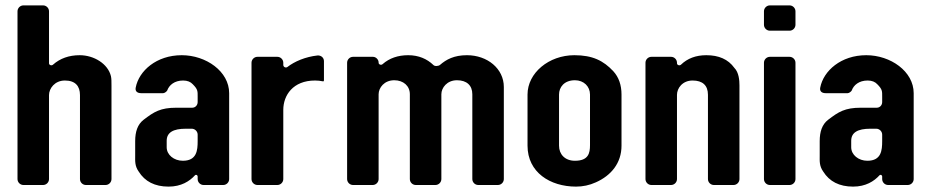

<svg xmlns="http://www.w3.org/2000/svg" viewBox="-20 -687 3455 713"><path d="M276 -482C236 -482 203 -470 177 -447C172 -442 162 -445 162 -452V-645C162 -657 152 -667 140 -667H67C55 -667 45 -657 45 -645V-22C45 -10 55 0 67 0H140C152 0 162 -10 162 -22V-334C162 -358 183 -388 221 -388C260 -388 277 -367 277 -334V-22C277 -10 287 0 299 0H372C384 0 394 -10 394 -22V-370C394 -384 394 -395 392 -404C381 -450 329 -482 276 -482Z M714 -31V-22C714 -10 724 0 736 0H809C821 0 831 -10 831 -22V-341C831 -422 745 -482 655 -482C561 -482 496 -424 484 -362C481 -348 490 -341 504 -341H586C591 -341 599 -347 601 -351C608 -371 628 -388 660 -388C676 -388 688 -383 696 -374C715 -355 714 -348 714 -328V-308C714 -296 705 -287 694 -287H635C576 -287 552 -272 513 -242C491 -225 482 -198 482 -163V-109C482 -90 480 -71 495 -50C518 -13 555 6 606 6C653 6 684 -14 704 -36C708 -40 714 -37 714 -31ZM670 -209H692C704 -209 714 -199 714 -187V-163C714 -129 711 -90 659 -90C626 -90 599 -112 599 -140V-164C599 -195 623 -209 670 -209Z M1183 -389V-460C1183 -473 1172 -482 1159 -481C1114 -476 1074 -459 1047 -438C1041 -434 1032 -438 1032 -446V-454C1032 -466 1022 -476 1010 -476H936C924 -476 914 -466 914 -454V-22C914 -10 924 0 936 0H1010C1022 0 1032 -10 1032 -22V-279C1032 -333 1068 -388 1150 -388C1159 -388 1170 -387 1179 -385C1181 -384 1183 -386 1183 -389Z M1496 -482C1458 -482 1426 -471 1401 -449C1396 -444 1386 -447 1386 -454V-455C1386 -466 1376 -476 1365 -476H1291C1279 -476 1269 -466 1269 -454V-22C1269 -10 1279 0 1291 0H1364C1376 0 1386 -10 1386 -22V-337C1386 -361 1407 -389 1444 -389C1478 -389 1502 -368 1502 -337V-22C1502 -10 1512 0 1524 0H1597C1609 0 1619 -10 1619 -22V-337C1619 -361 1640 -389 1677 -389C1713 -389 1734 -370 1734 -337V-22C1734 -10 1744 0 1756 0H1829C1841 0 1851 -10 1851 -22V-364C1851 -432 1790 -482 1714 -482C1666 -482 1637 -466 1614 -446C1608 -441 1594 -440 1589 -446C1566 -468 1535 -482 1496 -482Z M2119 6C2144 6 2169 1 2193 -10C2249 -35 2288 -81 2288 -146V-336C2288 -371 2278 -400 2258 -422C2221 -462 2180 -482 2113 -482C2018 -482 1939 -416 1939 -336V-146C1939 -47 2023 6 2119 6ZM2115 -389C2148 -389 2171 -366 2171 -336V-148C2171 -118 2165 -90 2115 -90C2078 -90 2056 -114 2056 -146V-336C2056 -363 2075 -389 2115 -389Z M2707 -435C2684 -467 2649 -482 2603 -482C2564 -482 2533 -470 2509 -447C2504 -442 2494 -445 2494 -452V-454C2494 -466 2484 -476 2472 -476H2399C2387 -476 2377 -466 2377 -454V-22C2377 -10 2387 0 2399 0H2472C2484 0 2494 -10 2494 -22V-335C2494 -359 2514 -388 2552 -388C2589 -388 2609 -370 2609 -335V-22C2609 -10 2619 0 2631 0H2704C2716 0 2726 -10 2726 -22V-370C2726 -388 2724 -418 2707 -435Z M2839 0H2912C2924 0 2934 -10 2934 -22V-454C2934 -466 2924 -476 2912 -476H2839C2827 -476 2817 -466 2817 -454V-22C2817 -10 2827 0 2839 0ZM2839 -573H2912C2924 -573 2934 -583 2934 -595V-645C2934 -657 2924 -667 2912 -667H2839C2827 -667 2817 -657 2817 -645V-595C2817 -583 2827 -573 2839 -573Z M3256 -31V-22C3256 -10 3266 0 3278 0H3351C3363 0 3373 -10 3373 -22V-341C3373 -422 3287 -482 3197 -482C3103 -482 3038 -424 3026 -362C3023 -348 3032 -341 3046 -341H3128C3133 -341 3141 -347 3143 -351C3150 -371 3170 -388 3202 -388C3218 -388 3230 -383 3238 -374C3257 -355 3256 -348 3256 -328V-308C3256 -296 3247 -287 3236 -287H3177C3118 -287 3094 -272 3055 -242C3033 -225 3024 -198 3024 -163V-109C3024 -90 3022 -71 3037 -50C3060 -13 3097 6 3148 6C3195 6 3226 -14 3246 -36C3250 -40 3256 -37 3256 -31ZM3212 -209H3234C3246 -209 3256 -199 3256 -187V-163C3256 -129 3253 -90 3201 -90C3168 -90 3141 -112 3141 -140V-164C3141 -195 3165 -209 3212 -209Z"/></svg>

Font: DIN Rundschrift
Style: Breit
Weight: 400
Width: 7
Version: Version 1.027